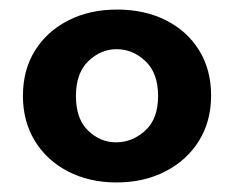

<svg xmlns="http://www.w3.org/2000/svg" viewBox="-20 -729 491 402"><path d="M224 -347Q167 -347 122.5 -370Q78 -393 53 -434Q28 -475 28 -528Q28 -583 53.5 -623.5Q79 -664 123.5 -686.5Q168 -709 225 -709Q283 -709 327.5 -686.5Q372 -664 397 -623.5Q422 -583 422 -529Q422 -475 396.5 -434Q371 -393 326 -370Q281 -347 224 -347ZM223 -431Q257 -431 284 -455.5Q311 -480 311 -528Q311 -576 284.5 -601Q258 -626 224 -626Q191 -626 165 -601Q139 -576 139 -528Q139 -480 164.5 -455.5Q190 -431 223 -431Z"/></svg>

Font: Parkinsans Light SemiBold
Style: Regular
Weight: 600
Version: Version 1.000